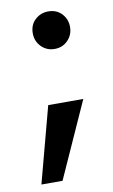

<svg xmlns="http://www.w3.org/2000/svg" viewBox="-75 -507 409 698"><g transform="rotate(-10 130.0 -158.0)"><path d="M154 -327.5Q124.5 -327.5 104.8 -347.8Q85 -368 85 -397Q85 -428.5 105.5 -447.2Q126 -466 154 -466Q184.5 -466 203.5 -445.8Q222.5 -425.5 222.5 -397Q222.5 -368 203 -347.8Q183.5 -327.5 154 -327.5ZM98.5 149.5H20.5L95 -130.5H224.5Z"/></g></svg>

Font: Acari Sans Neue
Style: Bold
Weight: 700
Designer: Alfredo Marco Pradil (font), Cristiano Sobral (main changes)
Foundry: Hanken Design Co. (font), Cristiano Sobral (main changes)
Version: Version 2.459;March 19, 2022;FontCreator 14.0.0.2808 64-bit;